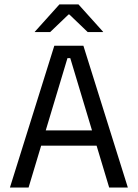

<svg xmlns="http://www.w3.org/2000/svg" viewBox="-20 -845 621 865"><path d="M24.7 0 224.7 -639H355.7L556 0H471.9L296.6 -583H283.9L108.7 0ZM144.3 -188.7V-257.6H435.5V-188.7ZM247.6 -825.1H333.6L444.6 -701.7V-700.4H375.3L292.5 -779.7H288.7L205.9 -700.4H136.6V-701.7Z"/></svg>

Font: Anek Tamil Medium
Style: Regular
Weight: 500
Designer: Aadarsh Rajan (Tamil), Yesha Goshar (Latin)
Foundry: Ek Type
Version: Version 1.003